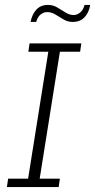

<svg xmlns="http://www.w3.org/2000/svg" viewBox="-20 -759 386 779"><path d="M8 0 13 -34H94L176 -549H95L100 -583H310L305 -549H223L141 -34H223L218 0ZM275 -670Q255 -670 238 -680Q221 -690 205 -700Q189 -710 171 -710Q157 -710 144.5 -700Q132 -690 127 -670H104Q110 -701 127.5 -720Q145 -739 175 -739Q195 -739 212 -729Q229 -719 245.5 -708.5Q262 -698 279 -698Q293 -698 305.5 -708.5Q318 -719 323 -739H346Q341 -708 323 -689Q305 -670 275 -670Z"/></svg>

Font: Rokkitt SemiBold ExtraLight
Style: Italic
Weight: 250
Italic angle: -9°
Version: Version 3.103